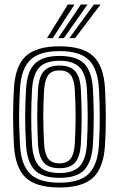

<svg xmlns="http://www.w3.org/2000/svg" viewBox="-20 -812 521 841"><path d="M240.8 9.2Q135.8 9.2 91 -35.4Q46.2 -80 41 -176.5Q37.5 -241.8 37.4 -299.5Q37.2 -357.2 41 -424.2Q46.8 -524 93.5 -566.6Q140.2 -609.2 240.8 -609.2Q342.8 -609.2 388.6 -565.9Q434.5 -522.5 440 -424Q443.2 -361.2 443.5 -302.4Q443.8 -243.5 440 -176.5Q434 -76.8 387.6 -33.8Q341.2 9.2 240.8 9.2ZM240.8 -11.8Q329.8 -11.8 369 -51.2Q408.2 -90.8 413.5 -178Q417.2 -245 417 -301.2Q416.8 -357.5 413.5 -422.8Q408.8 -508.8 370 -548.5Q331.2 -588.2 240.8 -588.2Q152.5 -588.2 112.6 -549.5Q72.8 -510.8 67.5 -422.8Q64.8 -373.8 64 -334Q63.2 -294.2 64.2 -257Q65.2 -219.8 67.5 -177.8Q72.2 -91 111.4 -51.4Q150.5 -11.8 240.8 -11.8ZM240.8 -33Q163.5 -33 130.8 -68.4Q98 -103.8 93.8 -180.2Q90.2 -245.2 90.2 -300.8Q90.2 -356.2 94 -421Q98.5 -499.5 132.6 -533.2Q166.8 -567 240.8 -567Q316.8 -567 349.8 -532.4Q382.8 -497.8 387 -421.5Q389.5 -374.8 390.2 -336.1Q391 -297.5 390.2 -260.1Q389.5 -222.8 387 -179.5Q382.5 -103.8 349.8 -68.4Q317 -33 240.8 -33ZM240.8 -54.2Q301.2 -54.2 329 -83.9Q356.8 -113.5 360.8 -182.2Q364 -240.5 364.1 -296Q364.2 -351.5 360.8 -418.8Q357 -487.5 329 -516.6Q301 -545.8 240.8 -545.8Q177.8 -545.8 150.9 -515.1Q124 -484.5 120.2 -418.5Q117 -361 116.8 -304.8Q116.5 -248.5 120.2 -181.2Q124 -114 151.5 -84.1Q179 -54.2 240.8 -54.2ZM240.8 -75.2Q193.5 -75.2 171.6 -100.1Q149.8 -125 146.5 -182Q143.2 -245.8 143.1 -300.8Q143 -355.8 146.5 -417.8Q150 -475.8 172.1 -500.2Q194.2 -524.8 240.8 -524.8Q287.8 -524.8 309.5 -500Q331.2 -475.2 334.2 -418Q337.8 -350.8 337.6 -295.9Q337.5 -241 334.2 -183Q331 -125.8 309.5 -100.5Q288 -75.2 240.8 -75.2ZM240.8 -96.5Q274.2 -96.5 289.6 -117.1Q305 -137.8 307.8 -184.5Q310.8 -238.5 311.1 -292.1Q311.5 -345.8 307.8 -416.8Q305.5 -462.5 290.1 -483Q274.8 -503.5 240.8 -503.5Q205.5 -503.5 190.6 -482Q175.8 -460.5 173 -416.5Q169.5 -351.5 169.6 -299.8Q169.8 -248 173 -183.5Q175.5 -138.5 190.8 -117.5Q206 -96.5 240.8 -96.5ZM185.8 -645 277 -792H306.2L211 -645ZM283.5 -645 391 -792H420.2L308.8 -645ZM234.8 -645 334 -792H363.2L259.8 -645Z"/></svg>

Font: Big Shoulders Inline Text ExtraBold
Style: Regular
Weight: 800
Designer: Patric King
Foundry: XO Type Co
Version: Version 1.000